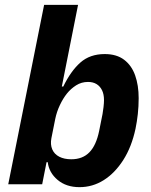

<svg xmlns="http://www.w3.org/2000/svg" viewBox="-20 -760 623 792"><path d="M14 0 162 -740H302L235 -403H241Q272 -467 311.5 -502Q351 -537 412 -537Q461 -537 492 -513.5Q523 -490 537.5 -449Q552 -408 552 -355Q552 -321 548.5 -289.5Q545 -258 539 -229Q523 -154 488.5 -100Q454 -46 408 -17Q362 12 308 12Q253 12 217.5 -18Q182 -48 177 -91H172L154 0ZM274 -103Q321 -103 349 -132Q377 -161 389 -220L403 -290Q405 -301 407 -318Q409 -335 409 -347Q409 -371 401 -387.5Q393 -404 378.5 -413Q364 -422 343 -422Q316 -422 294 -408Q272 -394 256 -374Q240 -354 227 -326.5Q214 -299 208 -270L192 -190Q187 -164 195.5 -144Q204 -124 224.5 -113.5Q245 -103 274 -103Z"/></svg>

Font: IBM Plex Sans
Style: Italic
Weight: 400
Italic angle: -11.31°
Designer: Mike Abbink, Paul van der Laan, Pieter van Rosmalen
Foundry: Bold Monday
Version: Version 3.201